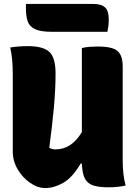

<svg xmlns="http://www.w3.org/2000/svg" viewBox="-20 -945 690 978"><path d="M211 13Q172 13 133.5 -13.5Q95 -40 70 -82.5Q45 -125 45 -174V-570Q45 -648 32 -703Q74 -710 122 -710Q200 -710 231.5 -680.5Q263 -651 263 -571Q263 -491 254.5 -398Q246 -305 231 -192Q245 -184 263 -184Q344 -184 397 -272V-700Q414 -705 436.5 -706.5Q459 -708 478 -708Q553 -708 579 -685Q605 -662 605 -606V-127Q605 -54 620 0Q581 9 532 9Q485 9 456 0Q427 -9 413 -34.5Q399 -60 397 -112H391Q348 -39 301 -13Q254 13 211 13ZM112 -925H454Q496 -925 515 -907.5Q534 -890 534 -846Q534 -823 531.5 -808.5Q529 -794 527 -783H245Q186 -783 157.5 -797Q129 -811 120.5 -838Q112 -865 112 -904Z"/></svg>

Font: Recursive Sn Csl St Blk
Style: Regular
Weight: 900
Version: Version 1.079;hotconv 1.0.112;makeotfexe 2.5.65598; ttfautoh